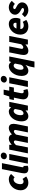

<svg xmlns="http://www.w3.org/2000/svg" viewBox="2082 -2850 944 5148"><g transform="rotate(-90 2554.0 -276.0)"><path d="M226 12C306 12 358 -18 396 -46L330 -144C312 -130 292 -116 262 -116C214 -116 190 -148 190 -198C190 -300 244 -384 316 -384C340 -384 356 -374 374 -356L462 -450C438 -480 390 -512 326 -512C154 -512 26 -364 26 -196C26 -64 114 12 226 12Z M604 12C634 12 662 4 684 -4L678 -118C670 -116 666 -116 662 -116C652 -116 644 -122 644 -136C644 -144 644 -148 646 -160L754 -696H594L488 -166C482 -138 480 -118 480 -98C480 -30 512 12 604 12Z M740 0H900L1000 -500H840ZM942 -564C996 -564 1038 -602 1038 -654C1038 -702 996 -728 954 -728C900 -728 858 -686 858 -638C858 -588 900 -564 942 -564Z M1016 0H1176L1238 -320C1274 -358 1300 -376 1322 -376C1346 -376 1362 -362 1362 -334C1362 -322 1358 -308 1354 -290L1296 0H1456L1520 -320C1556 -358 1582 -376 1602 -376C1628 -376 1644 -362 1644 -334C1644 -322 1640 -308 1636 -290L1578 0H1738L1800 -310C1805 -334 1808 -360 1808 -382C1808 -468 1772 -512 1690 -512C1632 -512 1576 -476 1524 -428C1508 -480 1480 -512 1408 -512C1350 -512 1296 -476 1250 -436H1246V-500H1116Z M2014 12C2062 12 2120 -16 2164 -62H2166V0H2296L2396 -500H2268L2246 -450H2244C2226 -488 2182 -512 2140 -512C2002 -512 1874 -362 1874 -172C1874 -54 1926 12 2014 12ZM2086 -118C2058 -118 2040 -140 2040 -192C2040 -304 2094 -382 2152 -382C2170 -382 2194 -370 2206 -344L2174 -184C2148 -130 2112 -118 2086 -118Z M2614 12C2666 12 2712 0 2740 -12L2712 -120C2700 -116 2686 -112 2672 -112C2646 -112 2628 -126 2628 -156C2628 -166 2628 -176 2630 -188L2668 -376H2780L2804 -500H2696L2724 -650H2590L2542 -500L2470 -494L2446 -376H2510L2472 -194C2468 -172 2464 -150 2464 -128C2464 -46 2508 12 2614 12Z M2796 0H2956L3056 -500H2896ZM2998 -564C3052 -564 3094 -602 3094 -654C3094 -702 3052 -728 3010 -728C2956 -728 2914 -686 2914 -638C2914 -588 2956 -564 2998 -564Z M3318 176H3478L3614 -500H3486L3464 -450H3462C3444 -488 3400 -512 3358 -512C3220 -512 3092 -362 3092 -172C3092 -54 3144 12 3232 12C3280 12 3338 -16 3382 -62H3384L3344 52ZM3304 -118C3276 -118 3258 -140 3258 -192C3258 -304 3312 -382 3370 -382C3388 -382 3412 -370 3424 -344L3392 -184C3364 -130 3330 -118 3304 -118Z M3772 12C3832 12 3890 -24 3932 -64H3936V0H4066L4164 -500H4004L3942 -180C3910 -142 3886 -124 3860 -124C3834 -124 3818 -138 3818 -166C3818 -178 3822 -192 3826 -210L3884 -500H3724L3662 -190C3657 -166 3654 -140 3654 -118C3654 -32 3690 12 3772 12Z M4420 12C4490 12 4552 -10 4594 -44L4542 -138C4520 -122 4482 -110 4454 -110C4396 -110 4350 -136 4350 -202H4622C4630 -216 4648 -272 4648 -322C4648 -426 4604 -512 4482 -512C4348 -512 4200 -388 4200 -204C4200 -70 4286 12 4420 12ZM4362 -306C4384 -366 4424 -390 4462 -390C4504 -390 4518 -364 4518 -330C4518 -321 4516 -313 4514 -306Z M4848 12C4974 12 5064 -56 5064 -156C5064 -230 5012 -270 4964 -296C4926 -318 4884 -330 4884 -358C4884 -378 4904 -394 4936 -394C4966 -394 4998 -374 5024 -350L5104 -432C5062 -478 5006 -512 4936 -512C4824 -512 4734 -440 4734 -344C4734 -278 4781 -232 4830 -204C4882 -174 4914 -164 4914 -138C4914 -118 4888 -104 4858 -104C4828 -104 4789 -117 4750 -160L4670 -84C4713 -19 4791 12 4848 12Z"/></g></svg>

Font: Source Sans Pro Black
Style: Italic
Weight: 900
Italic angle: -11°
Designer: Paul D. Hunt
Foundry: Adobe Systems Incorporated
Version: Version 3.006;hotconv 1.0.111;makeotfexe 2.5.65597